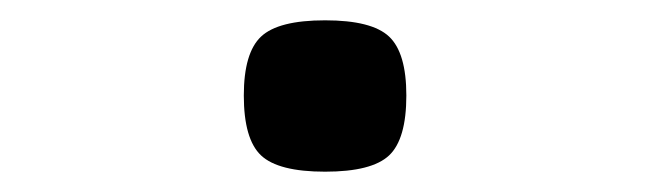

<svg xmlns="http://www.w3.org/2000/svg" viewBox="-20 -155 640 189"><path d="M300 14Q254 14 237 -2Q220 -18 220 -61Q220 -103 237 -119Q254 -135 300 -135Q346 -135 363 -119Q380 -103 380 -61Q380 -18 363 -2Q346 14 300 14Z"/></svg>

Font: Victor Mono SemiBold
Style: Regular
Weight: 600
Monospace: yes
Designer: Rune Bjørnerås
Version: Version 1.561;gftools[0.9.30]